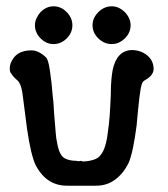

<svg xmlns="http://www.w3.org/2000/svg" viewBox="-20 -593 533 610"><path d="M91 -513Q91 -524 96 -535Q101 -546 109 -554.5Q117 -563 127.5 -568Q138 -573 150 -573Q174 -573 192 -554.5Q210 -536 210 -513Q210 -489 192 -471Q174 -453 150 -453Q127 -453 109 -471Q91 -489 91 -513ZM395 -513Q395 -489 376.5 -471Q358 -453 335 -453Q311 -453 292.5 -471Q274 -489 274 -513Q274 -536 292.5 -554.5Q311 -573 335 -573Q347 -573 357.5 -568Q368 -563 376.5 -554.5Q385 -546 390 -535Q395 -524 395 -513ZM193 -3Q127 -3 93 -69Q78 -101 66 -183L51 -299Q46 -328 36 -337Q21 -350 16 -359Q12 -363 11.5 -367.5Q11 -372 11 -377Q11 -392 24 -410Q42 -433 80 -433Q104 -433 129 -408L127 -409Q133 -405 138.5 -369.5Q144 -334 148 -283Q150 -269 150.5 -255.5Q151 -242 152 -232Q155 -194 157 -171Q159 -148 161 -142Q168 -97 188 -89Q202 -82 224 -82L225 -81H232Q234 -81 235 -81.5Q236 -82 237 -82Q239 -82 242 -80Q259 -80 276 -85Q293 -90 300 -101Q308 -110 314 -129Q320 -148 323 -176Q329 -212 332 -292Q332 -321 334 -341Q336 -361 338 -371Q351 -432 398 -434Q426 -434 446.5 -418Q467 -402 468 -376Q468 -375 468 -374Q468 -353 440 -338Q432 -333 431 -326V-327Q427 -317 423 -284Q419 -251 414 -194Q409 -155 402.5 -123.5Q396 -92 388 -74Q372 -42 346 -22.5Q320 -3 285 -3Z"/></svg>

Font: New Athena Unicode
Style: Bold
Weight: 700
Designer: J. Rusten 1997; rev. by R. Hancock 2001, 2002, rev. by D. Mastronarde 2002-2021
Foundry: Society for Classical Studies (formerly American Philological Association)
Version: Version 5.008